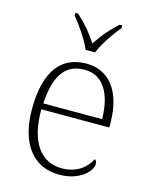

<svg xmlns="http://www.w3.org/2000/svg" viewBox="-116 -842 732 928"><g transform="rotate(15 249.5 -378.0)"><path d="M238 -606H286C303 -651 348 -715 379 -753V-766H366C318 -722 292 -690 262 -644C232 -690 206 -722 158 -766H144V-753C175 -715 221 -651 238 -606ZM270 10C375 10 429 -51 429 -86C429 -97 425 -103 418 -107C395 -61 349 -23 274 -23C172 -23 105 -106 106 -273H446V-294C446 -452 375 -543 261 -543C133 -543 62 -451 62 -262C62 -88 142 10 270 10ZM402 -303H108C115 -432 156 -512 260 -512C354 -512 401 -427 402 -303Z"/></g></svg>

Font: Noto Serif Gurmukhi ExtraLight
Style: Regular
Weight: 200
Designer: Vaibhav Singh and the Monotype Design Team
Foundry: Monotype Imaging Inc.
Version: Version 2.004